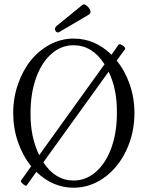

<svg xmlns="http://www.w3.org/2000/svg" viewBox="-20 -854 682 887"><path d="M248 -704.1Q238.8 -704.1 235.1 -714.4Q231.4 -724.6 241.2 -733.9L361.8 -832Q368.2 -837.4 380.1 -828.1Q392.1 -818.8 396.5 -806.9Q400.9 -794.9 393.1 -788.1L258.8 -709Q252.4 -704.1 248 -704.1ZM103 2.9Q101.1 5.9 93.5 1.5Q85.9 -2.9 80.1 -9.8Q74.2 -16.6 77.1 -20L124 -85.9Q85 -134.3 63 -197.8Q41 -261.2 41 -332Q41 -401.9 63.2 -465.6Q85.4 -529.3 122.8 -575.4Q160.2 -621.6 211.7 -648.7Q263.2 -675.8 319.8 -675.8Q418.9 -675.8 495.1 -601.1L527.8 -647.9Q533.2 -653.3 547.6 -643.1Q562 -632.8 557.1 -626L519 -574.2Q557.6 -526.9 579.3 -464.1Q601.1 -401.4 601.1 -332Q601.1 -238.3 563.2 -158.7Q525.4 -79.1 460.7 -33Q396 13.2 319.8 13.2Q224.1 13.2 147.9 -60.1ZM121.1 -333Q119.6 -222.7 161.1 -137.2L462.9 -557.1Q406.7 -645 319.8 -645Q262.7 -645 217.3 -605Q171.9 -564.9 146.5 -493.7Q121.1 -422.4 121.1 -333ZM319.8 -20Q377.4 -20 423.3 -60.3Q469.2 -100.6 494.9 -172.1Q520.5 -243.7 520 -333Q521.5 -440.9 481.9 -522.9L180.2 -104Q235.8 -20 319.8 -20Z"/></svg>

Font: Junicode SmCond Light
Style: Regular
Weight: 300
Width: 4
Designer: Peter S. Baker
Version: Version 2.206